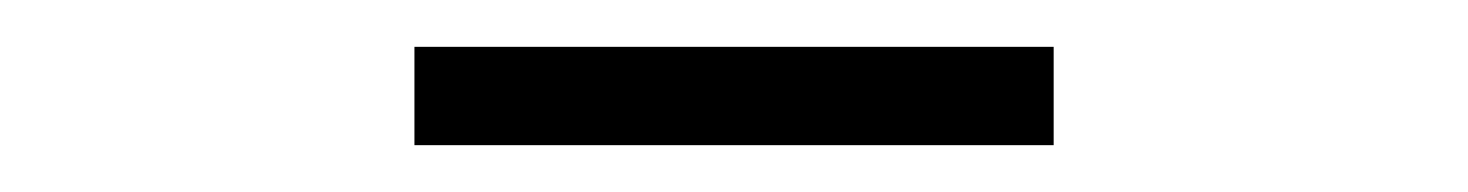

<svg xmlns="http://www.w3.org/2000/svg" viewBox="-20 -726 627 82"><path d="M157 -706H430V-664H157Z"/></svg>

Font: Nebula Sans Light
Style: Regular
Weight: 300
Designer: Paul D. Hunt for Adobe (as Source Sans)
Foundry: Nebula Entertainment & Broadcasting LLC
Version: Version 1.010